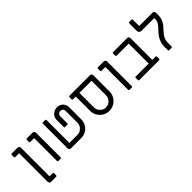

<svg xmlns="http://www.w3.org/2000/svg" viewBox="124 -1744 2904 2904"><g transform="rotate(-45 1576.5 -292.0)"><path d="M142 109V-503H59Q53 -503 49 -507Q45 -511 45 -517V-565Q45 -571 49 -575Q53 -579 59 -579H184Q199 -579 209.5 -568.5Q220 -558 220 -543V70H288Q294 70 298 74Q302 78 302 84V131Q302 137 298 141Q294 145 288 145H178Q163 145 152.5 134.5Q142 124 142 109Z M464 -14V-503H381Q375 -503 371 -507Q367 -511 367 -517V-565Q367 -571 371 -575Q375 -579 381 -579H506Q521 -579 531.5 -568.5Q542 -558 542 -543V-14Q542 -8 538 -4Q534 0 528 0H478Q472 0 468 -4Q464 -8 464 -14Z M712 -36V-565Q712 -571 716 -575Q720 -579 726 -579H776Q782 -579 786 -575Q790 -571 790 -565V-75H960Q1016 -75 1054 -113.5Q1092 -152 1092 -207V-455Q1092 -484 1075.5 -499.5Q1059 -515 1035 -515Q1010 -515 993.5 -498Q977 -481 977 -457V-305Q977 -299 973 -295Q969 -291 963 -291H913Q907 -291 903 -295Q899 -299 899 -305V-454Q899 -491 917.5 -522Q936 -553 968 -571Q1000 -589 1039 -589Q1095 -589 1132 -552.5Q1169 -516 1169 -454V-199Q1169 -145 1142 -99.5Q1115 -54 1069.5 -27Q1024 0 970 0H748Q733 0 722.5 -10.5Q712 -21 712 -36Z M1354 -197V-503H1293Q1287 -503 1283 -507Q1279 -511 1279 -517V-565Q1279 -571 1283 -575Q1287 -579 1293 -579H1733Q1748 -579 1758.5 -568.5Q1769 -558 1769 -543V-197Q1769 -140 1741 -92.5Q1713 -45 1665.5 -17Q1618 11 1562 11Q1505 11 1457.5 -17Q1410 -45 1382 -92.5Q1354 -140 1354 -197ZM1691 -193V-503H1432V-193Q1432 -158 1449.5 -128Q1467 -98 1497 -80.5Q1527 -63 1562 -63Q1597 -63 1626.5 -80.5Q1656 -98 1673.5 -128Q1691 -158 1691 -193Z M1986 -14V-503H1903Q1897 -503 1893 -507Q1889 -511 1889 -517V-565Q1889 -571 1893 -575Q1897 -579 1903 -579H2028Q2043 -579 2053.5 -568.5Q2064 -558 2064 -543V-14Q2064 -8 2060 -4Q2056 0 2050 0H2000Q1994 0 1990 -4Q1986 -8 1986 -14Z M2194 -14V-62Q2194 -68 2198 -72Q2202 -76 2208 -76H2486V-503H2228Q2222 -503 2218 -507Q2214 -511 2214 -517V-565Q2214 -571 2218 -575Q2222 -579 2228 -579H2528Q2543 -579 2553.5 -568.5Q2564 -558 2564 -543V-76H2635Q2641 -76 2645 -72Q2649 -68 2649 -62V-14Q2649 -8 2645 -4Q2641 0 2635 0H2208Q2202 0 2198 -4Q2194 -8 2194 -14Z M2834 -14V-82Q2834 -140 2850.5 -185.5Q2867 -231 2890 -262Q2913 -293 2951 -334Q2993 -378 3012.5 -409.5Q3032 -441 3032 -481V-503H2759Q2737 -503 2723 -517Q2709 -531 2709 -553V-715Q2709 -721 2713 -725Q2717 -729 2723 -729H2773Q2779 -729 2783 -725Q2787 -721 2787 -715V-579H3072Q3087 -579 3097.5 -568.5Q3108 -558 3108 -543V-494Q3108 -445 3094 -407Q3080 -369 3060 -342Q3040 -315 3007 -280Q2975 -246 2957 -222Q2939 -198 2926.5 -165.5Q2914 -133 2914 -92V-14Q2914 -8 2910 -4Q2906 0 2900 0H2848Q2842 0 2838 -4Q2834 -8 2834 -14Z"/></g></svg>

Font: Miriam Libre
Style: Regular
Weight: 400
Version: Version 1.000